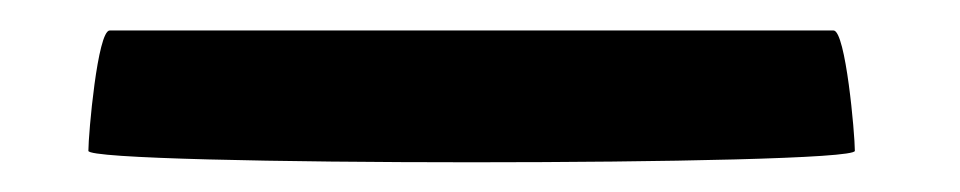

<svg xmlns="http://www.w3.org/2000/svg" viewBox="-20 -747 630 126"><path d="M38 -648C38 -638 541 -638 541 -648C541 -659 535 -727 527 -727H52C44 -727 38 -659 38 -648Z"/></svg>

Font: Ampere
Style: SCCnd
Weight: 400
Version: Version 1